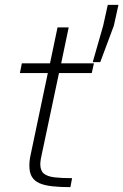

<svg xmlns="http://www.w3.org/2000/svg" viewBox="-20 -771 508 791"><path d="M270 0Q228 0 196 -3.5Q164 -7 143 -16Q122 -25 111.5 -42.5Q101 -60 101 -88Q101 -96 101.5 -103.5Q102 -111 103.5 -120Q105 -129 107 -137L177 -470H62L70 -510H186L217 -658H263L232 -510H367L358 -470H223L151 -130Q149 -122 148 -115Q147 -108 146.5 -103Q146 -98 146 -95Q146 -68 160.5 -56Q175 -44 204 -40.5Q233 -37 277 -37ZM362 -515 405 -665 424 -751H468L449 -665L393 -515Z"/></svg>

Font: Saira SemiExpanded ExtraLight
Style: Italic
Weight: 250
Width: 6
Italic angle: -12°
Designer: Hector Gatti with collaboration of the Omnibus-Type team
Foundry: Omnibus-Type
Version: Version 1.101